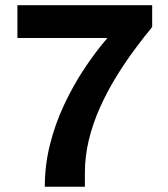

<svg xmlns="http://www.w3.org/2000/svg" viewBox="-20 -706 636 726"><path d="M149.4 0Q149.4 -81.2 168.9 -159.2Q188.4 -237.2 222.2 -309.3Q256 -381.5 298.3 -445.5Q340.5 -509.5 386 -562.2H45.8V-686.4H555.4V-604Q520.5 -561.7 484.5 -512.6Q448.5 -463.5 415.5 -409.1Q382.6 -354.6 356.7 -296.5Q330.9 -238.3 315.9 -176.8Q301 -115.3 301 -52.7V0Z"/></svg>

Font: Archivo SemiBold
Style: Regular
Weight: 600
Designer: Hector Gatti
Foundry: Omnibus-Type
Version: Version 2.001